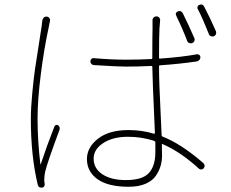

<svg xmlns="http://www.w3.org/2000/svg" viewBox="-20 -819 1040 866"><path d="M856.4 -647.5Q859.4 -640.6 856.4 -633.8Q853.5 -627 846.7 -624.5Q839.8 -622.1 833 -625Q826.2 -627.9 824.2 -634.8Q801.8 -693.4 774.4 -749Q771.5 -754.9 773.9 -760.3Q776.4 -765.6 782.2 -767.6Q796.9 -773.4 804.7 -758.8Q830.1 -708 856.4 -647.5ZM170.9 -726.6Q171.9 -734.4 177.7 -739.7Q183.6 -745.1 191.4 -744.1Q199.2 -743.2 203.1 -736.8Q207 -730.5 205.1 -723.6Q202.1 -710.9 200.2 -698.2Q178.7 -599.6 164.1 -484.4Q149.4 -369.1 149.4 -283.2Q149.4 -183.6 162.1 -79.1Q162.1 -78.1 163.1 -78.1Q164.1 -78.1 164.1 -79.1Q190.4 -159.2 225.6 -249Q227.5 -253.9 232.9 -255.4Q238.3 -256.8 242.2 -253.9Q252.9 -245.1 248 -232.4Q192.4 -83 183.6 -43.9Q179.7 -25.4 179.7 -9.8Q179.7 -5.9 179.7 -2Q180.7 2.9 181.6 10.7Q182.6 17.6 178.7 22.5Q174.8 27.3 168.9 27.3Q168 27.3 166 27.3Q153.3 27.3 150.4 14.6Q119.1 -115.2 119.1 -282.2Q119.1 -331.1 125.5 -398.4Q131.8 -465.8 138.2 -509.3Q144.5 -552.7 155.8 -623Q167 -693.4 168 -702.1Q169.9 -714.8 170.9 -726.6ZM680.7 -131.8Q680.7 -159.2 680.7 -177.7Q679.7 -181.6 675.8 -183.6Q619.1 -202.1 556.6 -202.1Q489.3 -202.1 445.8 -173.8Q402.3 -145.5 402.3 -103.5Q402.3 -59.6 441.4 -33.2Q480.5 -6.8 547.9 -6.8Q623 -6.8 651.9 -39.1Q680.7 -71.3 680.7 -131.8ZM868.2 -574.2Q874 -575.2 878.9 -571.3Q883.8 -567.4 883.8 -560.5Q883.8 -553.7 879.4 -548.8Q875 -543.9 868.2 -542Q788.1 -530.3 701.2 -524.4Q697.3 -524.4 697.3 -519.5Q697.3 -478.5 699.2 -426.8Q701.2 -375 704.6 -306.6Q708 -238.3 709 -209Q709 -205.1 712.9 -203.1Q795.9 -170.9 895.5 -85Q908.2 -74.2 899.4 -60.5Q895.5 -55.7 889.2 -54.7Q882.8 -53.7 877.9 -57.6Q794.9 -133.8 713.9 -168.9Q710 -170.9 710 -167Q710.9 -149.4 710.9 -119.1Q710.9 -93.8 704.6 -71.3Q698.2 -48.8 683.1 -26.4Q668 -3.9 636.7 9.8Q605.5 23.4 560.5 23.4Q467.8 23.4 419.9 -10.7Q372.1 -44.9 372.1 -101.6Q372.1 -154.3 421.9 -193.4Q471.7 -232.4 559.6 -232.4Q620.1 -232.4 674.8 -215.8Q678.7 -214.8 678.7 -219.7Q667 -480.5 667 -517.6Q667 -522.5 662.1 -521.5Q604.5 -518.6 546.9 -518.6Q511.7 -518.6 404.3 -525.4Q397.5 -525.4 392.6 -530.3Q387.7 -535.2 387.7 -542Q387.7 -548.8 392.6 -553.2Q397.5 -557.6 404.3 -556.6Q481.4 -549.8 549.8 -549.8Q606.4 -549.8 663.1 -552.7Q667 -552.7 667 -557.6Q667 -654.3 668 -689.5Q668 -713.9 668 -725.6Q667 -733.4 672.4 -739.3Q677.7 -745.1 685.5 -745.1Q693.4 -745.1 698.2 -739.3Q703.1 -733.4 702.1 -725.6Q700.2 -707 699.2 -690.4Q697.3 -656.2 697.3 -558.6Q697.3 -553.7 701.2 -554.7Q799.8 -561.5 868.2 -574.2ZM872.1 -778.3Q870.1 -781.2 870.1 -784.2Q870.1 -787.1 871.1 -789.1Q873 -794.9 878.9 -796.9Q882.8 -798.8 886.7 -798.8Q896.5 -798.8 901.4 -788.1Q925.8 -742.2 954.1 -677.7Q955.1 -674.8 955.1 -671.4Q955.1 -668 954.1 -665Q951.2 -658.2 944.3 -655.3Q941.4 -654.3 938.5 -654.3Q934.6 -654.3 930.7 -656.2Q923.8 -659.2 921.9 -666Q893.6 -737.3 872.1 -778.3Z"/></svg>

Font: Gen Jyuu Gothic ExtraLight
Style: Regular
Weight: 100
Designer: [Source Han Sans]
Ryoko NISHIZUKA  (kana & ideographs); Paul D. Hunt (Latin, Greek & Cyrillic); Wenlong ZHANG  (bopomofo
Version: Version 1.002.20150607